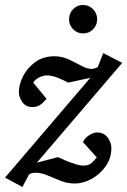

<svg xmlns="http://www.w3.org/2000/svg" viewBox="-36 -718 506 764"><path d="M450.2 -467.8 110.8 -70.8 194.8 -92.8Q206.1 -87.4 224.9 -79.3Q243.7 -71.3 263.2 -65.2Q282.7 -59.1 295.9 -59.1Q317.4 -59.1 329.3 -70.3Q341.3 -81.5 349.1 -91.8L293.9 -152.8Q303.7 -170.9 320.1 -180.9Q336.4 -190.9 350.1 -190.9Q377.4 -190.9 392.3 -170.9Q407.2 -150.9 407.2 -128.9Q407.2 -88.4 384.5 -56.4Q361.8 -24.4 328.4 -6.1Q294.9 12.2 262.2 12.2Q231.9 12.2 205.1 1.5Q178.2 -9.3 153.3 -20Q128.4 -30.8 104 -30.8Q100.6 -30.8 91.1 -28.8Q81.5 -26.9 78.1 -21L53.2 25.9L-16.1 -11.2L323.2 -408.2L234.9 -389.2Q214.8 -400.4 192.4 -409.2Q169.9 -418 149.9 -418Q137.2 -418 120.8 -410.4Q104.5 -402.8 96.2 -389.2L148.9 -325.2Q145.5 -318.8 130.4 -305.4Q115.2 -292 94.2 -292Q65.9 -292 52.5 -312.3Q39.1 -332.5 39.1 -351.1Q39.1 -381.8 55.9 -415Q72.8 -448.2 104.5 -471.2Q136.2 -494.1 180.2 -494.1Q210.4 -494.1 237.1 -481.7Q263.7 -469.2 286.9 -456.5Q310.1 -443.8 330.1 -443.8Q333 -443.8 338.4 -445.1Q343.8 -446.3 353 -451.2L375 -506.8ZM350.6 -641.1Q350.6 -617.7 334.2 -601.3Q317.9 -585 294.4 -585Q271.5 -585 255.1 -601.3Q238.8 -617.7 238.8 -641.1Q238.8 -664.1 254.6 -681.2Q270.5 -698.2 294.4 -698.2Q317.9 -698.2 334.2 -681.6Q350.6 -665 350.6 -641.1Z"/></svg>

Font: Charis
Style: Italic
Weight: 400
Italic angle: -11°
Designer: Walt Agee, Miriam Martin, Annie Olsen, Victor Gaultney, Lorna Priest, Alan Ward, Bob Hallissy, Martin Hosken, Sharon Cor
Foundry: SIL Global
Version: Version 7.000